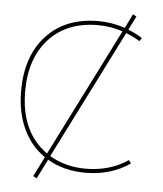

<svg xmlns="http://www.w3.org/2000/svg" viewBox="-57 -838 801 946"><g transform="rotate(5 343.5 -365.0)"><path d="M605 -71 616 -55Q522 10 396 10Q289 10 208 -38L160 58L142 49L191 -49Q121 -97 83.5 -178Q46 -259 46 -365Q46 -538 140 -639Q234 -740 396 -740Q462 -740 528 -718L562 -788L580 -779L546 -711Q586 -695 616 -675L605 -659Q582 -675 537 -693L217 -57Q295 -10 396 -10Q515 -10 605 -71ZM200 -68 518 -700Q458 -720 396 -720Q243 -720 154.5 -624.5Q66 -529 66 -365Q66 -163 200 -68Z"/></g></svg>

Font: Mplus 1p Thin
Style: Regular
Weight: 250
Version: Version 1.061